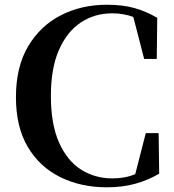

<svg xmlns="http://www.w3.org/2000/svg" viewBox="-20 -779 742 818"><path d="M435.1 19Q324.7 19 237.1 -24.2Q149.4 -67.4 98.6 -152.6Q47.9 -237.8 47.9 -365.2Q47.9 -493.7 99.6 -581.3Q151.4 -668.9 239.3 -713.9Q327.1 -758.8 435.1 -758.8Q502.4 -758.8 552.2 -744.9Q602.1 -731 649.9 -703.1L647.9 -527.8H594.2L547.9 -707Q505.9 -722.2 458 -722.2Q383.3 -722.2 324.5 -683.3Q265.6 -644.5 231.2 -566.4Q196.8 -488.3 196.8 -370.1Q196.8 -250.5 231.2 -172.6Q265.6 -94.7 324.7 -56.9Q383.8 -19 459 -19Q485.4 -19 509 -23.2Q532.7 -27.3 556.2 -37.1L601.1 -211.9H655.8L658.2 -39.1Q610.8 -11.2 556.4 3.9Q502 19 435.1 19Z"/></svg>

Font: Source Han Serif TW
Style: Bold
Weight: 700
Designer: Ryoko NISHIZUKA Ë•øÂ°öÊ∂ºÂ≠ê (kana & ideographs); Frank Grie√ühammer (Latin, Greek & Cyrillic); Wenlong ZHANG Âº†ÊñáÈæô 
Foundry: Adobe
Version: Version 2.003;hotconv 1.1.1;makeotfexe 2.6.0